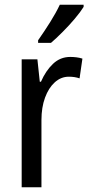

<svg xmlns="http://www.w3.org/2000/svg" viewBox="-20 -786 377 806"><path d="M275 -547Q287 -547 300 -545.5Q313 -544 326 -540L314 -457Q294 -464 269 -464Q236 -464 210 -440.5Q184 -417 169 -376Q154 -335 154 -282V0H71V-537H137L147 -443H152Q172 -489 202.5 -518Q233 -547 275 -547ZM331 -757Q318 -736 294 -707.5Q270 -679 242.5 -651.5Q215 -624 194 -606H140V-617Q166 -654 190.5 -693Q215 -732 231 -766H331Z"/></svg>

Font: Noto Sans Gurmukhi Condensed
Style: Regular
Weight: 400
Width: 3
Designer: Jelle Bosma - Monotype Design Team
Foundry: Monotype Imaging Inc.
Version: Version 2.004; ttfautohint (v1.8.4.7-5d5b)